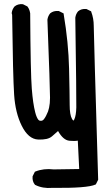

<svg xmlns="http://www.w3.org/2000/svg" viewBox="-20 -784 540 935"><path d="M234.4 130.9Q188 134.8 151.9 116.7L150.4 116.2L149.9 115.2Q136.7 99.6 138.7 75.7V74.7L139.2 73.7L148.9 54.2L149.9 52.2L152.3 51.3Q192.4 35.2 241.7 41L365.7 39.1L358.9 -99.1Q342.3 -96.2 317.9 -98.6Q287.6 -101.6 262.7 -146Q250 -134.8 234.4 -121.1Q223.6 -111.3 206.5 -107.4Q189.5 -103.5 166 -104.5Q118.2 -106.4 85.9 -171.4Q54.7 -233.9 48.8 -322.8Q43 -410.6 39.1 -711.9L37.1 -719.2V-720.2V-721.2Q38.1 -730 41.5 -737.5Q44.9 -745.1 50.3 -752L50.8 -752.4Q66.4 -765.6 90.3 -763.7H91.3L92.3 -763.2L111.8 -753.4L113.3 -752.4L114.3 -751.5Q117.7 -746.6 120.4 -741.5Q123 -736.3 124.5 -730.7Q126 -725.1 127 -719.2V-718.8Q128.9 -425.3 134.8 -352.1Q137.7 -315.4 141.8 -286.9Q146 -258.3 151.4 -237.3Q154.8 -223.6 158.9 -214.4Q163.1 -205.1 166.7 -200.9Q170.4 -196.8 173.8 -196.3Q180.7 -194.8 185.5 -196.8Q190.4 -198.7 194.3 -204.1Q199.2 -210.4 204.1 -219.7Q209 -229 213.9 -241.2Q216.8 -249.5 219 -259.5Q221.2 -269.5 222.4 -281.7Q223.6 -293.9 223.6 -308.1Q223.6 -329.6 220.5 -424.6Q217.3 -519.5 210.9 -687.5V-688Q213.4 -705.6 224.1 -718.8L224.6 -719.2Q240.2 -732.4 265.1 -730.5H266.1L267.1 -730L286.6 -720.2L289.6 -718.8L290 -715.8Q313.5 -576.7 316.4 -449.7Q319.3 -323.2 319.3 -273.4Q319.3 -225.1 330.6 -205.1Q335 -197.8 337.4 -196.8Q339.4 -197.3 341.3 -201.7Q341.8 -202.1 341.8 -202.6Q350.6 -221.2 351.6 -261.2Q352.5 -302.7 346.7 -697.3V-697.8Q349.1 -715.3 359.9 -728.5L360.4 -729Q376 -742.2 399.9 -740.2H400.9L401.9 -739.7L421.4 -730L423.8 -729L424.3 -726.6Q436.5 -694.3 436.5 -658.2Q436.5 -623 458 89.8V91.3L457.5 92.3L447.8 111.8L446.8 113.8L444.8 114.7Q406.7 132.8 234.4 130.9Z"/></svg>

Font: NaikaiFont
Style: SemiBold
Weight: 600
Version: Version 1.89